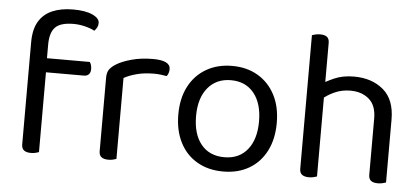

<svg xmlns="http://www.w3.org/2000/svg" viewBox="-48 -770 1932 884"><g transform="rotate(5 918.0 -328.5)"><path d="M142 -371V-436H354Q357 -432 360 -423.5Q363 -415 363 -404Q363 -388 355 -379.5Q347 -371 332 -371ZM156 -499V-382H77V-503Q77 -562 98.5 -598.5Q120 -635 160.5 -652.5Q201 -670 257 -670Q314 -670 346.5 -655Q379 -640 379 -618Q379 -607 374.5 -598Q370 -589 362 -581Q344 -591 317 -597.5Q290 -604 265 -604Q204 -604 180 -579Q156 -554 156 -499ZM77 -426H157V-2Q152 0 142 2.5Q132 5 120 5Q99 5 88 -3.5Q77 -12 77 -31Z M515 -376V-218H435V-370Q435 -393 443.5 -406.5Q452 -420 472 -433Q498 -450 543 -462.5Q588 -475 643 -475Q723 -475 723 -435Q723 -425 720 -416.5Q717 -408 712 -402Q702 -404 686 -406Q670 -408 654 -408Q608 -408 573 -398.5Q538 -389 515 -376ZM435 -264 515 -252V-2Q510 0 500 2.5Q490 5 478 5Q457 5 446 -3.5Q435 -12 435 -31Z M1236 -231Q1236 -157 1208 -102Q1180 -47 1129 -17Q1078 13 1009 13Q940 13 888.5 -17Q837 -47 809 -102Q781 -157 781 -231Q781 -306 809.5 -360.5Q838 -415 889.5 -445Q941 -475 1009 -475Q1077 -475 1128 -445Q1179 -415 1207.5 -360.5Q1236 -306 1236 -231ZM1009 -409Q942 -409 902.5 -361.5Q863 -314 863 -231Q863 -147 901.5 -100Q940 -53 1009 -53Q1077 -53 1115.5 -100.5Q1154 -148 1154 -231Q1154 -314 1115.5 -361.5Q1077 -409 1009 -409Z M1761 -199H1681V-291Q1681 -351 1647.5 -380Q1614 -409 1561 -409Q1522 -409 1488.5 -394Q1455 -379 1432 -358L1417 -423Q1441 -440 1480.5 -457.5Q1520 -475 1572 -475Q1655 -475 1708 -430Q1761 -385 1761 -293ZM1362 -264H1442V-2Q1437 0 1427 2.5Q1417 5 1405 5Q1384 5 1373 -3.5Q1362 -12 1362 -31ZM1681 -263 1761 -262V-2Q1756 0 1745.5 2.5Q1735 5 1724 5Q1702 5 1691.5 -3.5Q1681 -12 1681 -31ZM1442 -225H1362V-648Q1367 -650 1377.5 -652.5Q1388 -655 1400 -655Q1421 -655 1431.5 -646.5Q1442 -638 1442 -619Z"/></g></svg>

Font: Baloo Tammudu 2
Style: Regular
Weight: 400
Designer: Maithili Shingre, Omkar Shende and Ek Type
Foundry: Ek Type
Version: Version 1.700